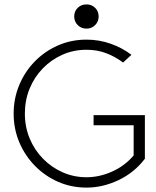

<svg xmlns="http://www.w3.org/2000/svg" viewBox="-20 -846 707 872"><path d="M373 6Q304 6 244.5 -20Q185 -46 139.5 -92Q94 -138 68 -199Q42 -260 42 -330Q42 -399 67.5 -460Q93 -521 138 -567Q183 -613 243 -639.5Q303 -666 373 -666Q430 -666 482.5 -647.5Q535 -629 577 -597L539 -562Q503 -589 462 -604.5Q421 -620 373 -620Q314 -620 263.5 -597.5Q213 -575 174.5 -535.5Q136 -496 114.5 -443.5Q93 -391 93 -330Q93 -269 115 -216.5Q137 -164 176 -124.5Q215 -85 265.5 -63Q316 -41 373 -41Q431 -41 488.5 -66.5Q546 -92 587 -140V-277H405V-323H638V-125Q590 -62 518.5 -28Q447 6 373 6ZM373 -716Q349 -716 333 -732Q317 -748 317 -771Q317 -795 333 -810.5Q349 -826 373 -826Q396 -826 412 -810.5Q428 -795 428 -771Q428 -748 412 -732Q396 -716 373 -716Z"/></svg>

Font: Lil Grotesk Light
Style: Regular
Weight: 300
Designer: Bastien Sozeau
Foundry: NBR — Bastien Sozeau
Version: Version 3.003; ttfautohint (v1.8.4.7-5d5b);gftools[0.9.33]